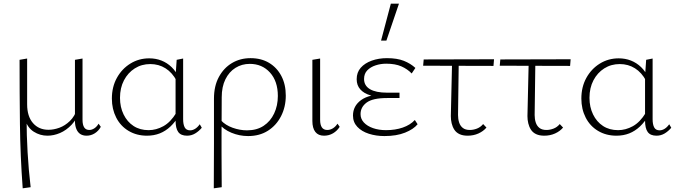

<svg xmlns="http://www.w3.org/2000/svg" viewBox="-20 -731 3658 1040"><path d="M103 289Q90 115 88 -59Q86 -233 86 -407L127 -414V-166Q127 -101 158.5 -64.5Q190 -28 243 -28Q271 -28 301.5 -39Q332 -50 358.5 -75.5Q385 -101 398 -142L413 -132Q396 -85 367.5 -55Q339 -25 305 -10.5Q271 4 237 4Q197 4 163 -17.5Q129 -39 115 -85L124 -88Q124 -1 129.5 94.5Q135 190 146 283ZM449 4Q429 4 415 -5Q401 -14 393.5 -32.5Q386 -51 386 -76V-407L427 -414V-82Q427 -55 436 -41Q445 -27 464 -27Q477 -27 490.5 -35.5Q504 -44 514 -61L526 -44Q514 -22 493.5 -9Q473 4 449 4Z M776 4Q720 4 676.5 -22Q633 -48 609.5 -94Q586 -140 586 -197Q586 -260 613 -309Q640 -358 686 -386.5Q732 -415 788 -415Q824 -415 854.5 -403Q885 -391 909.5 -367.5Q934 -344 950 -308L937 -293Q913 -338 876.5 -361Q840 -384 794 -384Q747 -384 710 -360.5Q673 -337 651.5 -296Q630 -255 630 -201Q630 -151 649.5 -111Q669 -71 703.5 -48.5Q738 -26 785 -26Q826 -26 865 -47.5Q904 -69 935 -120L952 -109Q930 -71 903.5 -46Q877 -21 845.5 -8.5Q814 4 776 4ZM993 4Q960 4 945.5 -16Q931 -36 931 -78V-319L937 -407L972 -414V-85Q972 -57 980.5 -41Q989 -25 1010 -25Q1023 -25 1036.5 -33Q1050 -41 1062 -58L1073 -39Q1057 -20 1037 -8Q1017 4 993 4Z M1138 289Q1138 228 1138.5 166.5Q1139 105 1139 44Q1139 -17 1139 -77.5Q1139 -138 1139 -197Q1139 -265 1165.5 -314Q1192 -363 1236.5 -389.5Q1281 -416 1337 -416Q1395 -416 1437.5 -390.5Q1480 -365 1504 -319.5Q1528 -274 1528 -213Q1528 -152 1502.5 -102Q1477 -52 1431.5 -23Q1386 6 1324 6Q1277 6 1233.5 -12Q1190 -30 1164 -63L1177 -79Q1201 -53 1240 -39Q1279 -25 1318 -25Q1371 -25 1408 -49.5Q1445 -74 1465 -116.5Q1485 -159 1485 -211Q1485 -291 1442.5 -338Q1400 -385 1333 -385Q1290 -385 1255.5 -363.5Q1221 -342 1201 -301.5Q1181 -261 1181 -204Q1181 -147 1180.5 -95.5Q1180 -44 1180 4Q1180 52 1180 98Q1180 144 1180.5 190Q1181 236 1181 283Z M1735 4Q1704 4 1688 -16.5Q1672 -37 1672 -76V-407L1714 -414V-82Q1714 -55 1723.5 -41Q1733 -27 1753 -27Q1768 -27 1782.5 -35.5Q1797 -44 1808 -61L1820 -44Q1806 -22 1784 -9Q1762 4 1735 4Z M2062 6Q2017 6 1978 -6.5Q1939 -19 1915.5 -44Q1892 -69 1892 -105Q1892 -157 1936 -189Q1980 -221 2070 -221V-204Q2022 -204 1986.5 -214.5Q1951 -225 1931.5 -247Q1912 -269 1912 -302Q1912 -339 1934 -364Q1956 -389 1993.5 -402.5Q2031 -416 2076 -416Q2131 -416 2167.5 -401.5Q2204 -387 2230 -363L2210 -333Q2187 -357 2154 -371.5Q2121 -386 2072 -386Q2042 -386 2014.5 -377Q1987 -368 1969.5 -350Q1952 -332 1952 -303Q1952 -267 1984 -248Q2016 -229 2077 -229H2144V-200H2077Q1999 -200 1966 -175.5Q1933 -151 1933 -113Q1933 -87 1951 -67.5Q1969 -48 2000.5 -37Q2032 -26 2071 -26Q2121 -26 2161.5 -40Q2202 -54 2227 -81L2242 -58Q2220 -31 2174 -12.5Q2128 6 2062 6ZM2044 -511 2097 -711H2141L2073 -511Z M2272 -375 2275 -409 2656 -410 2653 -374ZM2422 -102 2429 -407H2465L2461 -108Q2461 -86 2467 -67.5Q2473 -49 2487 -38Q2501 -27 2525 -27Q2544 -27 2563.5 -34.5Q2583 -42 2597 -59L2615 -40Q2598 -20 2571.5 -8Q2545 4 2513 4Q2487 4 2469 -4.5Q2451 -13 2441 -28.5Q2431 -44 2426.5 -63Q2422 -82 2422 -102Z M2687 -375 2690 -409 3071 -410 3068 -374ZM2837 -102 2844 -407H2880L2876 -108Q2876 -86 2882 -67.5Q2888 -49 2902 -38Q2916 -27 2940 -27Q2959 -27 2978.5 -34.5Q2998 -42 3012 -59L3030 -40Q3013 -20 2986.5 -8Q2960 4 2928 4Q2902 4 2884 -4.5Q2866 -13 2856 -28.5Q2846 -44 2841.5 -63Q2837 -82 2837 -102Z M3319 4Q3263 4 3219.5 -22Q3176 -48 3152.5 -94Q3129 -140 3129 -197Q3129 -260 3156 -309Q3183 -358 3229 -386.5Q3275 -415 3331 -415Q3367 -415 3397.5 -403Q3428 -391 3452.5 -367.5Q3477 -344 3493 -308L3480 -293Q3456 -338 3419.5 -361Q3383 -384 3337 -384Q3290 -384 3253 -360.5Q3216 -337 3194.5 -296Q3173 -255 3173 -201Q3173 -151 3192.5 -111Q3212 -71 3246.5 -48.5Q3281 -26 3328 -26Q3369 -26 3408 -47.5Q3447 -69 3478 -120L3495 -109Q3473 -71 3446.5 -46Q3420 -21 3388.5 -8.5Q3357 4 3319 4ZM3536 4Q3503 4 3488.5 -16Q3474 -36 3474 -78V-319L3480 -407L3515 -414V-85Q3515 -57 3523.5 -41Q3532 -25 3553 -25Q3566 -25 3579.5 -33Q3593 -41 3605 -58L3616 -39Q3600 -20 3580 -8Q3560 4 3536 4Z"/></svg>

Font: Ysabeau Infant ExtraLight
Style: Regular
Weight: 250
Designer: Christian Thalmann (Catharsis Fonts)
Version: Version 2.001;gftools[0.9.30]; featfreeze: ss01,ss02,lnum